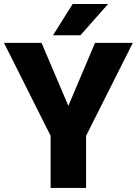

<svg xmlns="http://www.w3.org/2000/svg" viewBox="-21 -921 671 941"><path d="M314 -402.3 444.8 -710.9H629.9L400.9 -255.4V0H227.1V-255.4L-1.5 -710.9H182.6ZM335 -901.4H508.8L373 -748H238.8Z"/></svg>

Font: Roboto
Style: Regular
Weight: 900
Designer: Google
Version: Version 2.001171; 2014